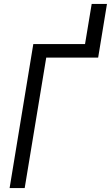

<svg xmlns="http://www.w3.org/2000/svg" viewBox="-20 -960 566 980"><path d="M29 0 150 -735H414L448 -940H526L481 -666H216L106 0Z"/></svg>

Font: Iosevka QP
Style: Italic
Weight: 400
Italic angle: -9°
Designer: Belleve Invis
Foundry: Belleve Invis
Version: Version 20.0.0; ttfautohint (v1.8.4)